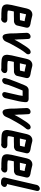

<svg xmlns="http://www.w3.org/2000/svg" viewBox="1540 -2303 842 3962"><g transform="rotate(90 1961.0 -322.0)"><path d="M332 -311H246L275 -439L292 -435C302 -432 312 -429 321 -428C342 -424 363 -418 383 -414L400 -412L416 -409H418L396 -313H394C382 -313 347 -311 332 -311ZM366 -189H419C433 -188 450 -194 470 -206C490 -218 502 -235 507 -257L550 -441C562 -501 516 -523 463 -532L446 -534C420 -537 397 -546 371 -550C356 -552 340 -559 326 -561C310 -566 297 -569 278 -569C234 -569 195 -542 176 -508C169 -495 158 -466 154 -449L83 -142C77 -114 73 -84 71 -61C68 -43 72 -20 76 -6C88 49 146 69 226 69C235 69 246 71 256 71H349L355 73C390 84 428 58 441 30C460 -7 442 -39 415 -46C405 -51 390 -53 376 -53H278C270 -54 263 -55 254 -55H240C234 -56 229 -56 226 -57L212 -60C207 -61 204 -62 201 -63H200C199 -65 197 -72 198 -76C200 -97 201 -117 207 -143L217 -187H303C318 -187 352 -189 366 -189Z M657 -455C658 -402 663 -350 664 -295C665 -249 672 -211 669 -164C667 -139 671 -121 671 -98C672 -72 679 -43 682 -21C687 18 719 66 778 38C813 22 825 5 841 -29C849 -50 864 -77 873 -100C882 -122 896 -139 906 -161C934 -214 966 -268 996 -318C1020 -359 1046 -393 1073 -428L1084 -440C1111 -472 1102 -510 1081 -525C1053 -545 1012 -528 991 -503L981 -491C963 -470 951 -456 937 -433C915 -401 895 -367 873 -333L856 -305C851 -296 844 -284 836 -270C825 -248 808 -220 797 -198C798 -230 795 -257 792 -288C792 -336 790 -396 786 -441C782 -475 791 -506 765 -523C723 -551 657 -510 657 -455Z M1372 -311H1286L1315 -439L1332 -435C1342 -432 1352 -429 1361 -428C1382 -424 1403 -418 1423 -414L1440 -412L1456 -409H1458L1436 -313H1434C1422 -313 1387 -311 1372 -311ZM1406 -189H1459C1473 -188 1490 -194 1510 -206C1530 -218 1542 -235 1547 -257L1590 -441C1602 -501 1556 -523 1503 -532L1486 -534C1460 -537 1437 -546 1411 -550C1396 -552 1380 -559 1366 -561C1350 -566 1337 -569 1318 -569C1274 -569 1235 -542 1216 -508C1209 -495 1198 -466 1194 -449L1123 -142C1117 -114 1113 -84 1111 -61C1108 -43 1112 -20 1116 -6C1128 49 1186 69 1266 69C1275 69 1286 71 1296 71H1389L1395 73C1430 84 1468 58 1481 30C1500 -7 1482 -39 1455 -46C1445 -51 1430 -53 1416 -53H1318C1310 -54 1303 -55 1294 -55H1280C1274 -56 1269 -56 1266 -57L1252 -60C1247 -61 1244 -62 1241 -63H1240C1239 -65 1237 -72 1238 -76C1240 -97 1241 -117 1247 -143L1257 -187H1343C1358 -187 1392 -189 1406 -189Z M1716 -7 1722 -34C1723 -39 1724 -46 1728 -57C1730 -66 1733 -75 1736 -83C1760 -146 1783 -212 1809 -273L1816 -291C1821 -300 1825 -310 1828 -320C1835 -336 1841 -350 1847 -365L1848 -368H1958C1954 -344 1952 -319 1946 -292L1881 -8C1873 25 1895 54 1928 54C1961 54 1997 25 2005 -8L2070 -291C2079 -331 2083 -372 2087 -408C2096 -461 2073 -492 2018 -492H1843C1796 -494 1758 -460 1743 -417C1730 -390 1717 -361 1708 -332L1703 -322C1691 -296 1679 -260 1667 -232L1656 -202C1651 -191 1646 -179 1642 -165C1626 -124 1609 -82 1598 -34L1592 -7C1584 26 1606 55 1639 55C1672 55 1708 26 1716 -7Z M2209 -455C2210 -402 2215 -350 2216 -295C2217 -249 2224 -211 2221 -164C2219 -139 2223 -121 2223 -98C2224 -72 2231 -43 2234 -21C2239 18 2271 66 2330 38C2365 22 2377 5 2393 -29C2401 -50 2416 -77 2425 -100C2434 -122 2448 -139 2458 -161C2486 -214 2518 -268 2548 -318C2572 -359 2598 -393 2625 -428L2636 -440C2663 -472 2654 -510 2633 -525C2605 -545 2564 -528 2543 -503L2533 -491C2515 -470 2503 -456 2489 -433C2467 -401 2447 -367 2425 -333L2408 -305C2403 -296 2396 -284 2388 -270C2377 -248 2360 -220 2349 -198C2350 -230 2347 -257 2344 -288C2344 -336 2342 -396 2338 -441C2334 -475 2343 -506 2317 -523C2275 -551 2209 -510 2209 -455Z M2924 -311H2838L2867 -439L2884 -435C2894 -432 2904 -429 2913 -428C2934 -424 2955 -418 2975 -414L2992 -412L3008 -409H3010L2988 -313H2986C2974 -313 2939 -311 2924 -311ZM2958 -189H3011C3025 -188 3042 -194 3062 -206C3082 -218 3094 -235 3099 -257L3142 -441C3154 -501 3108 -523 3055 -532L3038 -534C3012 -537 2989 -546 2963 -550C2948 -552 2932 -559 2918 -561C2902 -566 2889 -569 2870 -569C2826 -569 2787 -542 2768 -508C2761 -495 2750 -466 2746 -449L2675 -142C2669 -114 2665 -84 2663 -61C2660 -43 2664 -20 2668 -6C2680 49 2738 69 2818 69C2827 69 2838 71 2848 71H2941L2947 73C2982 84 3020 58 3033 30C3052 -7 3034 -39 3007 -46C2997 -51 2982 -53 2968 -53H2870C2862 -54 2855 -55 2846 -55H2832C2826 -56 2821 -56 2818 -57L2804 -60C2799 -61 2796 -62 2793 -63H2792C2791 -65 2789 -72 2790 -76C2792 -97 2793 -117 2799 -143L2809 -187H2895C2910 -187 2944 -189 2958 -189Z M3424 -311H3338L3367 -439L3384 -435C3394 -432 3404 -429 3413 -428C3434 -424 3455 -418 3475 -414L3492 -412L3508 -409H3510L3488 -313H3486C3474 -313 3439 -311 3424 -311ZM3458 -189H3511C3525 -188 3542 -194 3562 -206C3582 -218 3594 -235 3599 -257L3642 -441C3654 -501 3608 -523 3555 -532L3538 -534C3512 -537 3489 -546 3463 -550C3448 -552 3432 -559 3418 -561C3402 -566 3389 -569 3370 -569C3326 -569 3287 -542 3268 -508C3261 -495 3250 -466 3246 -449L3175 -142C3169 -114 3165 -84 3163 -61C3160 -43 3164 -20 3168 -6C3180 49 3238 69 3318 69C3327 69 3338 71 3348 71H3441L3447 73C3482 84 3520 58 3533 30C3552 -7 3534 -39 3507 -46C3497 -51 3482 -53 3468 -53H3370C3362 -54 3355 -55 3346 -55H3332C3326 -56 3321 -56 3318 -57L3304 -60C3299 -61 3296 -62 3293 -63H3292C3291 -65 3289 -72 3290 -76C3292 -97 3293 -117 3299 -143L3309 -187H3395C3410 -187 3444 -189 3458 -189Z M3796 -661 3647 -19C3625 37 3667 77 3726 77C3732 78 3738 78 3745 78L3756 79C3790 82 3826 54 3836 22C3847 -13 3825 -41 3794 -44L3783 -45C3781 -45 3780 -45 3778 -46L3920 -661C3928 -694 3905 -723 3872 -723C3839 -723 3804 -694 3796 -661Z"/></g></svg>

Font: Electronic
Style: ThkIt
Weight: 900
Version: Version 1.011